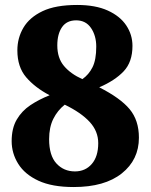

<svg xmlns="http://www.w3.org/2000/svg" viewBox="-20 -744 607 774"><path d="M277 10Q190 10 135 -15.5Q80 -41 53.5 -83.5Q27 -126 27 -175Q27 -227 47.5 -262Q68 -297 102.5 -320Q137 -343 180 -360Q121 -391 85.5 -432.5Q50 -474 50 -541Q50 -591 74.5 -632.5Q99 -674 151.5 -699Q204 -724 291 -724Q365 -724 414.5 -701.5Q464 -679 489 -641.5Q514 -604 514 -559Q514 -494 478.5 -456.5Q443 -419 380 -392Q465 -349 502.5 -304Q540 -259 540 -189Q540 -100 471 -45Q402 10 277 10ZM312 -425Q338 -443 353 -473Q368 -503 368 -556Q368 -600 347 -631Q326 -662 287 -662Q249 -662 230 -634.5Q211 -607 211 -561Q211 -510 238 -478Q265 -446 312 -425ZM282 -53Q324 -53 350 -83Q376 -113 376 -167Q376 -215 341.5 -252.5Q307 -290 241 -322Q212 -299 195 -265Q178 -231 178 -183Q178 -117 207.5 -85Q237 -53 282 -53Z"/></svg>

Font: Noto Serif ExtraBold
Style: Regular
Weight: 800
Designer: Monotype Design Team
Foundry: Monotype Imaging Inc.
Version: Version 2.014